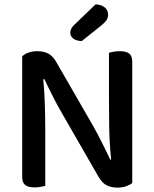

<svg xmlns="http://www.w3.org/2000/svg" viewBox="-20 -847 699 874"><path d="M582 -14Q571 -5 554 1Q537 7 514 7Q486 7 465.5 -3.5Q445 -14 428 -43L263 -330Q252 -349 240.5 -370Q229 -391 218.5 -412Q208 -433 198.5 -452.5Q189 -472 182 -487L177 -486Q182 -434 184 -374.5Q186 -315 186 -262V-1Q179 1 165.5 3.5Q152 6 138 6Q108 6 94.5 -5Q81 -16 81 -42V-590Q91 -601 109.5 -607.5Q128 -614 149 -614Q177 -614 198 -604Q219 -594 236 -565L402 -277Q413 -258 424 -237Q435 -216 445.5 -195Q456 -174 465.5 -154.5Q475 -135 482 -120L486 -121Q478 -197 477 -271.5Q476 -346 476 -417V-607Q484 -609 497 -611.5Q510 -614 525 -614Q555 -614 568.5 -603Q582 -592 582 -566ZM415 -827Q442 -826 457 -813Q472 -800 472 -782Q472 -766 465 -755.5Q458 -745 441 -731L352 -660Q327 -661 313.5 -671.5Q300 -682 300 -698Q300 -717 317 -733Z"/></svg>

Font: Baloo Da 2 Medium
Style: Regular
Weight: 500
Designer: Noopur Datye, Sulekha Rajkumar and Ek Type
Foundry: Ek Type
Version: Version 1.640;hotconv 1.0.111;makeotfexe 2.5.65597; ttfautoh